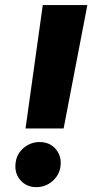

<svg xmlns="http://www.w3.org/2000/svg" viewBox="-20 -748 375 778"><path d="M83.5 -227.5 153.3 -727.5H334L237.8 -227.5ZM127.9 10.3Q85.9 10.3 61.3 -19.5Q36.6 -49.3 43.9 -92.3Q49.3 -127 77.1 -149.7Q105 -172.4 140.1 -172.4Q182.6 -172.4 207 -142.6Q231.4 -112.8 224.6 -70.3Q218.8 -36.1 191.2 -12.9Q163.6 10.3 127.9 10.3Z"/></svg>

Font: Inter 18pt ExtraBold
Style: Italic
Weight: 800
Italic angle: -9.3988°
Designer: Rasmus Andersson
Foundry: rsms
Version: Version 4.001;git-66647c0bb